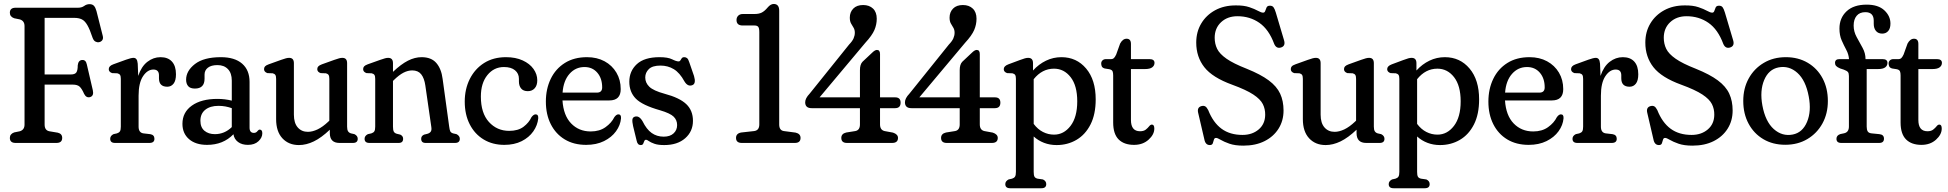

<svg xmlns="http://www.w3.org/2000/svg" viewBox="-20 -740 10083 994"><path d="M384 -700Q403 -700 415.8 -709.2Q428.5 -718.5 443.5 -718.5Q458.5 -718.5 466.5 -709.8Q474.5 -701 479.5 -682.5L512 -554Q515.5 -540.5 509.5 -532Q503.5 -523.5 492 -521.5Q483 -520 474 -524.8Q465 -529.5 459.5 -544Q445 -588 432 -610.2Q419 -632.5 403.2 -640Q387.5 -647.5 364.5 -647.5H211V-354.5H347Q368 -354.5 375.2 -365Q382.5 -375.5 382.5 -402Q385.5 -428 405 -429.5Q424.5 -431 429.5 -406.5L460.5 -273Q467 -244 447 -237.5Q427 -231.5 415.5 -254Q404 -280.5 392.5 -291.2Q381 -302 356.5 -302H211V-95Q211 -65.5 235 -60.5L279.5 -53Q302 -47.5 302 -26Q302 0 272 0H61Q31 0 31 -26Q31 -46.5 53.5 -54.5L83 -60.5Q107 -68 107 -95V-605Q107 -632 83 -639.5L53.5 -645.5Q31 -653.5 31 -674Q31 -700 61 -700Z M693 -410.5 695.5 -347Q712 -396 743 -420Q774 -444 811 -444Q849.5 -444 870.2 -421.2Q891 -398.5 891 -355.5Q891 -322.5 878.5 -306.8Q866 -291 846 -291Q803 -291 803 -334.5V-350Q803 -380 774 -380Q743.5 -380 720.5 -345.5Q697.5 -311 697.5 -244.5V-84.5Q697.5 -53 722.5 -49.5L757.5 -45.5Q779.5 -42 779.5 -21.5Q779.5 0 753.5 0H575.5Q550.5 0 550.5 -21.5Q550.5 -37 567.5 -45.5L585.5 -49.5Q596.5 -53 601 -60.2Q605.5 -67.5 605.5 -84.5V-331.5Q605.5 -346 601.5 -352Q597.5 -358 587.5 -360.5L560.5 -361.5Q543 -367.5 543 -382Q543 -398.5 566.5 -407L632.5 -431Q659 -440.5 671 -440.5Q680.5 -440.5 686 -433.8Q691.5 -427 693 -410.5Z M924.5 -99Q924.5 -158.5 973.2 -193.2Q1022 -228 1105.5 -228Q1145 -228 1180 -219V-322.5Q1180 -361.5 1160 -382.2Q1140 -403 1106 -403Q1073.5 -403 1056.2 -389.5Q1039 -376 1039 -354V-332.5Q1039 -281.5 989 -281.5Q965 -281.5 954.2 -294Q943.5 -306.5 943.5 -327.5Q943.5 -373 989.2 -408.5Q1035 -444 1123.5 -444Q1195 -444 1233.5 -410.5Q1272 -377 1272 -316V-79Q1272 -52 1294.5 -52Q1306.5 -52 1313.5 -62Q1319 -69 1324.5 -69Q1338 -69 1338 -50Q1338 -27.5 1318 -8.8Q1298 10 1263.5 10Q1232.5 10 1212.5 -4.8Q1192.5 -19.5 1188.5 -45Q1135.5 10 1052 10Q993 10 958.8 -19.5Q924.5 -49 924.5 -99ZM1017.5 -115Q1017.5 -80.5 1038.5 -63Q1059.5 -45.5 1092.5 -45.5Q1142.5 -45.5 1180 -82V-180Q1164.5 -185.5 1147.5 -188.8Q1130.5 -192 1111 -192Q1068 -192 1042.8 -171.8Q1017.5 -151.5 1017.5 -115Z M1409.5 -123V-331.5Q1409.5 -346 1405.5 -352Q1401.5 -358 1392 -360.5L1364.5 -361.5Q1347 -367.5 1347 -382Q1347 -390.5 1352 -396.2Q1357 -402 1371 -407L1435 -430Q1451.5 -436 1460.5 -438.2Q1469.5 -440.5 1477 -440.5Q1501.5 -440.5 1501.5 -413V-146.5Q1501.5 -103 1521.5 -80.2Q1541.5 -57.5 1574 -57.5Q1597.5 -57.5 1624.2 -70.2Q1651 -83 1680 -110.5L1685 -115.5V-331.5Q1685 -346 1681 -352Q1677 -358 1667.5 -360.5L1640 -361.5Q1622.5 -367.5 1622.5 -382Q1622.5 -390.5 1627.8 -396.2Q1633 -402 1646.5 -407L1710.5 -430Q1727 -436 1736 -438.2Q1745 -440.5 1752.5 -440.5Q1777 -440.5 1777 -413V-84.5Q1777 -68 1782 -60.2Q1787 -52.5 1797 -49.5L1815 -45.5Q1832 -37 1832 -21.5Q1832 0 1807 0H1737.5Q1687.5 0 1687.5 -51V-68.5Q1644 -27 1604.8 -8Q1565.5 11 1527.5 11Q1474.5 11 1442 -24Q1409.5 -59 1409.5 -123Z M2014.5 -413V-368Q2056 -407.5 2091.8 -425.8Q2127.5 -444 2162.5 -444Q2213 -444 2239 -413.8Q2265 -383.5 2271.5 -331.5L2305.5 -84.5Q2307.5 -68 2311 -60.5Q2314.5 -53 2325.5 -49.5L2343.5 -45.5Q2360.5 -36.5 2360.5 -21.5Q2360.5 0 2335.5 0H2183.5Q2160.5 0 2160.5 -21.5Q2160.5 -36.5 2175.5 -43L2193.5 -47.5Q2205 -51 2210.2 -58.8Q2215.5 -66.5 2213 -82.5L2182 -297.5Q2176.5 -335.5 2160.5 -355.5Q2144.5 -375.5 2114 -375.5Q2092 -375.5 2069 -363.8Q2046 -352 2019 -325.5L2014.5 -321V-84.5Q2014.5 -67 2018.5 -59Q2022.5 -51 2034 -47.5L2052.5 -43Q2067 -36 2067 -21.5Q2067 0 2044 0H1892.5Q1867.5 0 1867.5 -21.5Q1867.5 -37 1884.5 -45.5L1902.5 -49.5Q1913.5 -53 1918 -60.2Q1922.5 -67.5 1922.5 -84.5V-331.5Q1922.5 -346 1918.5 -352Q1914.5 -358 1904.5 -360.5L1877.5 -361.5Q1860 -367.5 1860 -382Q1860 -390.5 1865 -396.2Q1870 -402 1883.5 -407L1948 -430Q1964.5 -436 1973.5 -438.2Q1982.5 -440.5 1989.5 -440.5Q2014.5 -440.5 2014.5 -413Z M2761.5 -324.5Q2761.5 -297.5 2748 -282.8Q2734.5 -268 2712.5 -268Q2689.5 -268 2678 -281.8Q2666.5 -295.5 2666.5 -318.5V-332Q2666.5 -359.5 2646.2 -376.2Q2626 -393 2589 -393Q2537 -393 2503.2 -351.2Q2469.5 -309.5 2469.5 -240Q2469.5 -154.5 2511.2 -108.5Q2553 -62.5 2616 -62.5Q2662.5 -62.5 2690.5 -83.8Q2718.5 -105 2731.5 -133.5Q2742.5 -148 2753 -148Q2768 -148 2766.5 -127Q2763 -91.5 2741 -60Q2719 -28.5 2680.8 -9.2Q2642.5 10 2591 10Q2530 10 2483.8 -18Q2437.5 -46 2411.8 -96.5Q2386 -147 2386 -214Q2386 -279 2412.2 -331.2Q2438.5 -383.5 2486.2 -413.8Q2534 -444 2599.5 -444Q2649.5 -444 2686 -427.2Q2722.5 -410.5 2742 -383Q2761.5 -355.5 2761.5 -324.5Z M3193.5 -278.5Q3193.5 -220 3134.5 -220H2892Q2897 -142 2937 -100.8Q2977 -59.5 3038 -59.5Q3084 -59.5 3115 -81.8Q3146 -104 3160.5 -133.5Q3171 -148 3181.5 -148Q3196.5 -148 3195 -127Q3192 -92 3169.2 -60.5Q3146.5 -29 3107 -9.5Q3067.5 10 3014.5 10Q2950.5 10 2903.8 -18.2Q2857 -46.5 2831.5 -97Q2806 -147.5 2806 -214Q2806 -279.5 2831.2 -331.8Q2856.5 -384 2904.2 -414Q2952 -444 3019 -444Q3070.5 -444 3109.8 -422.8Q3149 -401.5 3171.2 -364Q3193.5 -326.5 3193.5 -278.5ZM3006 -393Q2959.5 -393 2928.2 -357.5Q2897 -322 2892.5 -260.5H3070Q3097.5 -260.5 3097.5 -287.5Q3097.5 -334.5 3072.2 -363.8Q3047 -393 3006 -393Z M3416 -32.5Q3449 -32.5 3467.2 -49.5Q3485.5 -66.5 3485.5 -92.5Q3485.5 -118 3467.8 -135.8Q3450 -153.5 3397.5 -169Q3305.5 -195 3271.8 -229.2Q3238 -263.5 3238 -317Q3238 -372 3277 -408Q3316 -444 3394.5 -444Q3437.5 -444 3459.5 -433Q3481.5 -422 3493.5 -422Q3499.5 -422 3502.5 -427.5Q3505.5 -433 3509.5 -438.5Q3513.5 -444 3523 -444Q3531 -444 3537.2 -438.8Q3543.5 -433.5 3548.5 -417.5L3573 -346.5Q3584.5 -307.5 3565 -299.5Q3541 -289.5 3523.5 -318.5Q3499 -363.5 3468.2 -382Q3437.5 -400.5 3399.5 -400.5Q3357.5 -400.5 3339 -382.2Q3320.5 -364 3320.5 -339Q3320.5 -311.5 3341.5 -291Q3362.5 -270.5 3421 -254.5Q3498 -234 3532.8 -201Q3567.5 -168 3567.5 -114.5Q3567.5 -59.5 3527.2 -24.2Q3487 11 3419 11Q3386.5 11 3367.8 4.2Q3349 -2.5 3339.2 -9.5Q3329.5 -16.5 3325 -16.5Q3318 -16.5 3315.5 -9.5Q3313 -2.5 3309.8 4.2Q3306.5 11 3297 11Q3280.5 11 3276 -11.5L3257.5 -87.5Q3252.5 -110.5 3254 -121.5Q3255.5 -132.5 3266.5 -136Q3288.5 -143 3306.5 -112.5Q3327 -70.5 3353.8 -51.5Q3380.5 -32.5 3416 -32.5Z M3825 -608Q3793 -608 3793 -636.5Q3793 -650 3801.8 -658.8Q3810.5 -667.5 3826 -667.5H3886Q3909 -667.5 3923.8 -675Q3938.5 -682.5 3954 -701Q3969.5 -719.5 3985.5 -719.5Q4014 -719.5 4014 -684.5V-95.5Q4014 -65 4038 -61.5L4099 -53.5Q4124.5 -47.5 4124.5 -26Q4124.5 0 4095 0H3820.5Q3790.5 0 3790.5 -26Q3790.5 -49 3817 -54L3884.5 -61.5Q3911 -65 3911 -96V-573.5Q3911 -594 3905.5 -601Q3900 -608 3886.5 -608Z M4432 -377Q4432 -406 4445 -420L4494.5 -466.5Q4509.5 -481.5 4520 -481.5Q4536 -481.5 4536 -460V-236H4614.5Q4642.5 -236 4642.5 -208.5Q4642.5 -180 4614 -180H4536V-96Q4536 -67 4559.5 -61.5L4603 -53.5Q4629 -45 4629 -26Q4629 0 4598.5 0H4365Q4335.5 0 4335.5 -26Q4335.5 -48 4361 -54L4408 -61.5Q4432 -66 4432 -96V-180H4182Q4148.5 -180 4148.5 -210.5Q4148.5 -231 4171.5 -255L4376 -509.5Q4392.5 -526.5 4399 -541.2Q4405.5 -556 4405.5 -570.5Q4405.5 -586 4399 -596.5Q4392.5 -607 4386 -618.5Q4379.5 -630 4379.5 -649Q4379.5 -677 4397.5 -695.5Q4415.5 -714 4448.5 -714Q4480.5 -714 4499.8 -695.5Q4519 -677 4519 -643Q4519 -613 4507 -584.8Q4495 -556.5 4459.5 -518L4223 -236H4432Z M4948.5 -377Q4948.5 -406 4961.5 -420L5011 -466.5Q5026 -481.5 5036.5 -481.5Q5052.5 -481.5 5052.5 -460V-236H5131Q5159 -236 5159 -208.5Q5159 -180 5130.5 -180H5052.5V-96Q5052.5 -67 5076 -61.5L5119.5 -53.5Q5145.5 -45 5145.5 -26Q5145.5 0 5115 0H4881.5Q4852 0 4852 -26Q4852 -48 4877.5 -54L4924.5 -61.5Q4948.5 -66 4948.5 -96V-180H4698.5Q4665 -180 4665 -210.5Q4665 -231 4688 -255L4892.5 -509.5Q4909 -526.5 4915.5 -541.2Q4922 -556 4922 -570.5Q4922 -586 4915.5 -596.5Q4909 -607 4902.5 -618.5Q4896 -630 4896 -649Q4896 -677 4914 -695.5Q4932 -714 4965 -714Q4997 -714 5016.2 -695.5Q5035.5 -677 5035.5 -643Q5035.5 -613 5023.5 -584.8Q5011.5 -556.5 4976 -518L4739.5 -236H4948.5Z M5328 -413V-375Q5358 -408 5395.5 -426Q5433 -444 5475 -444Q5553.5 -444 5603 -385.2Q5652.5 -326.5 5652.5 -225.5Q5652.5 -148.5 5625.8 -95.8Q5599 -43 5553 -16Q5507 11 5450 11Q5415.5 11 5385.2 -0.5Q5355 -12 5331.5 -33.5V150Q5331.5 167 5335.5 174.5Q5339.5 182 5351.5 185L5379.5 189Q5396.5 197 5396.5 213Q5396.5 234.5 5371.5 234.5H5209.5Q5184.5 234.5 5184.5 213Q5184.5 198 5201.5 189L5219.5 185Q5230.5 181.5 5235 174.2Q5239.5 167 5239.5 150V-331.5Q5239.5 -346 5235.5 -352Q5231.5 -358 5221.5 -360.5L5194 -361.5Q5176.5 -367.5 5176.5 -382Q5176.5 -398 5200.5 -407L5259.5 -429Q5276.5 -435.5 5286 -438Q5295.5 -440.5 5303 -440.5Q5328 -440.5 5328 -413ZM5436.5 -384.5Q5375 -384.5 5331.5 -330V-98.5Q5352.5 -70.5 5379.5 -56.8Q5406.5 -43 5437 -43Q5487.5 -43 5522.2 -88.2Q5557 -133.5 5557 -215.5Q5557 -296.5 5522.8 -340.5Q5488.5 -384.5 5436.5 -384.5Z M5724 -381.5 5699 -385.5Q5687.5 -389 5684.2 -396Q5681 -403 5681 -411.5Q5681 -421 5687.8 -427.5Q5694.5 -434 5706.5 -434H5733.5Q5741 -434 5746.5 -439Q5752 -444 5758.5 -457.5L5779 -514.5Q5792.5 -539.5 5812.5 -539.5Q5835 -539.5 5835 -512.5V-434H5930.5Q5957 -434 5957 -414.5Q5957 -400.5 5945.2 -391.5Q5933.5 -382.5 5908 -382.5H5835V-119Q5835 -60.5 5882 -60.5Q5901 -60.5 5911.8 -69Q5922.5 -77.5 5929.2 -86.2Q5936 -95 5943.5 -95Q5956 -95 5956 -74.5Q5956 -43.5 5926.2 -16.8Q5896.5 10 5851 10Q5799.5 10 5771.2 -18.2Q5743 -46.5 5743 -106V-349.5Q5743 -363.5 5739.8 -371Q5736.5 -378.5 5724 -381.5Z M6417 14Q6373.5 14 6345 4Q6316.5 -6 6299.8 -16Q6283 -26 6275.5 -26Q6267 -26 6264.5 -16.8Q6262 -7.5 6258.8 1.8Q6255.5 11 6243.5 11Q6220.5 11 6215 -18.5L6182.5 -158Q6177 -185 6201 -191Q6212.5 -193.5 6220 -189Q6227.5 -184.5 6235 -170Q6260.5 -105.5 6304 -73.5Q6347.5 -41.5 6412.5 -41.5Q6463 -41.5 6496.2 -69.8Q6529.5 -98 6530 -145.5Q6530.5 -175.5 6517.8 -201Q6505 -226.5 6468.2 -250.8Q6431.5 -275 6359 -301.5Q6257 -338.5 6215 -392Q6173 -445.5 6173 -519.5Q6173 -575 6198.8 -618.2Q6224.5 -661.5 6270.5 -686.8Q6316.5 -712 6377 -712Q6419.5 -712.5 6447.5 -703Q6475.5 -693.5 6492.5 -684Q6509.5 -674.5 6519 -674.5Q6527.5 -674.5 6530.2 -683.5Q6533 -692.5 6537.2 -701.5Q6541.5 -710.5 6554.5 -710.5Q6566.5 -710.5 6572.8 -702.8Q6579 -695 6585 -675L6627.5 -532Q6636.5 -502.5 6613 -494.5Q6588 -486 6576.5 -513Q6549 -587.5 6499.8 -621.8Q6450.5 -656 6386.5 -656Q6334.5 -656 6301.5 -625Q6268.5 -594 6268.5 -544.5Q6268.5 -513.5 6281.2 -487.2Q6294 -461 6329.8 -436Q6365.5 -411 6434.5 -384Q6506.5 -355 6548.2 -324Q6590 -293 6607.5 -255Q6625 -217 6625 -168Q6625 -115 6599.2 -74Q6573.5 -33 6527 -9.5Q6480.5 14 6417 14Z M6725 -123V-331.5Q6725 -346 6721 -352Q6717 -358 6707.5 -360.5L6680 -361.5Q6662.5 -367.5 6662.5 -382Q6662.5 -390.5 6667.5 -396.2Q6672.5 -402 6686.5 -407L6750.5 -430Q6767 -436 6776 -438.2Q6785 -440.5 6792.5 -440.5Q6817 -440.5 6817 -413V-146.5Q6817 -103 6837 -80.2Q6857 -57.5 6889.5 -57.5Q6913 -57.5 6939.8 -70.2Q6966.5 -83 6995.5 -110.5L7000.5 -115.5V-331.5Q7000.5 -346 6996.5 -352Q6992.5 -358 6983 -360.5L6955.5 -361.5Q6938 -367.5 6938 -382Q6938 -390.5 6943.2 -396.2Q6948.5 -402 6962 -407L7026 -430Q7042.5 -436 7051.5 -438.2Q7060.5 -440.5 7068 -440.5Q7092.5 -440.5 7092.5 -413V-84.5Q7092.5 -68 7097.5 -60.2Q7102.5 -52.5 7112.5 -49.5L7130.5 -45.5Q7147.5 -37 7147.5 -21.5Q7147.5 0 7122.5 0H7053Q7003 0 7003 -51V-68.5Q6959.5 -27 6920.2 -8Q6881 11 6843 11Q6790 11 6757.5 -24Q6725 -59 6725 -123Z M7313 -413V-375Q7343 -408 7380.5 -426Q7418 -444 7460 -444Q7538.5 -444 7588 -385.2Q7637.5 -326.5 7637.5 -225.5Q7637.5 -148.5 7610.8 -95.8Q7584 -43 7538 -16Q7492 11 7435 11Q7400.5 11 7370.2 -0.5Q7340 -12 7316.5 -33.5V150Q7316.5 167 7320.5 174.5Q7324.5 182 7336.5 185L7364.5 189Q7381.5 197 7381.5 213Q7381.5 234.5 7356.5 234.5H7194.5Q7169.5 234.5 7169.5 213Q7169.5 198 7186.5 189L7204.5 185Q7215.5 181.5 7220 174.2Q7224.5 167 7224.5 150V-331.5Q7224.5 -346 7220.5 -352Q7216.5 -358 7206.5 -360.5L7179 -361.5Q7161.5 -367.5 7161.5 -382Q7161.5 -398 7185.5 -407L7244.5 -429Q7261.5 -435.5 7271 -438Q7280.5 -440.5 7288 -440.5Q7313 -440.5 7313 -413ZM7421.5 -384.5Q7360 -384.5 7316.5 -330V-98.5Q7337.5 -70.5 7364.5 -56.8Q7391.5 -43 7422 -43Q7472.5 -43 7507.2 -88.2Q7542 -133.5 7542 -215.5Q7542 -296.5 7507.8 -340.5Q7473.5 -384.5 7421.5 -384.5Z M8073 -278.5Q8073 -220 8014 -220H7771.5Q7776.5 -142 7816.5 -100.8Q7856.5 -59.5 7917.5 -59.5Q7963.5 -59.5 7994.5 -81.8Q8025.5 -104 8040 -133.5Q8050.5 -148 8061 -148Q8076 -148 8074.5 -127Q8071.5 -92 8048.8 -60.5Q8026 -29 7986.5 -9.5Q7947 10 7894 10Q7830 10 7783.2 -18.2Q7736.5 -46.5 7711 -97Q7685.5 -147.5 7685.5 -214Q7685.5 -279.5 7710.8 -331.8Q7736 -384 7783.8 -414Q7831.5 -444 7898.5 -444Q7950 -444 7989.2 -422.8Q8028.5 -401.5 8050.8 -364Q8073 -326.5 8073 -278.5ZM7885.5 -393Q7839 -393 7807.8 -357.5Q7776.5 -322 7772 -260.5H7949.5Q7977 -260.5 7977 -287.5Q7977 -334.5 7951.8 -363.8Q7926.5 -393 7885.5 -393Z M8263.5 -410.5 8266 -347Q8282.5 -396 8313.5 -420Q8344.5 -444 8381.5 -444Q8420 -444 8440.8 -421.2Q8461.5 -398.5 8461.5 -355.5Q8461.5 -322.5 8449 -306.8Q8436.5 -291 8416.5 -291Q8373.5 -291 8373.5 -334.5V-350Q8373.5 -380 8344.5 -380Q8314 -380 8291 -345.5Q8268 -311 8268 -244.5V-84.5Q8268 -53 8293 -49.5L8328 -45.5Q8350 -42 8350 -21.5Q8350 0 8324 0H8146Q8121 0 8121 -21.5Q8121 -37 8138 -45.5L8156 -49.5Q8167 -53 8171.5 -60.2Q8176 -67.5 8176 -84.5V-331.5Q8176 -346 8172 -352Q8168 -358 8158 -360.5L8131 -361.5Q8113.5 -367.5 8113.5 -382Q8113.5 -398.5 8137 -407L8203 -431Q8229.5 -440.5 8241.5 -440.5Q8251 -440.5 8256.5 -433.8Q8262 -427 8263.5 -410.5Z M8742 14Q8698.5 14 8670 4Q8641.5 -6 8624.8 -16Q8608 -26 8600.5 -26Q8592 -26 8589.5 -16.8Q8587 -7.5 8583.8 1.8Q8580.5 11 8568.5 11Q8545.5 11 8540 -18.5L8507.5 -158Q8502 -185 8526 -191Q8537.5 -193.5 8545 -189Q8552.5 -184.5 8560 -170Q8585.5 -105.5 8629 -73.5Q8672.5 -41.5 8737.5 -41.5Q8788 -41.5 8821.2 -69.8Q8854.5 -98 8855 -145.5Q8855.5 -175.5 8842.8 -201Q8830 -226.5 8793.2 -250.8Q8756.5 -275 8684 -301.5Q8582 -338.5 8540 -392Q8498 -445.5 8498 -519.5Q8498 -575 8523.8 -618.2Q8549.5 -661.5 8595.5 -686.8Q8641.5 -712 8702 -712Q8744.5 -712.5 8772.5 -703Q8800.5 -693.5 8817.5 -684Q8834.5 -674.5 8844 -674.5Q8852.5 -674.5 8855.2 -683.5Q8858 -692.5 8862.2 -701.5Q8866.5 -710.5 8879.5 -710.5Q8891.5 -710.5 8897.8 -702.8Q8904 -695 8910 -675L8952.5 -532Q8961.5 -502.5 8938 -494.5Q8913 -486 8901.5 -513Q8874 -587.5 8824.8 -621.8Q8775.5 -656 8711.5 -656Q8659.5 -656 8626.5 -625Q8593.5 -594 8593.5 -544.5Q8593.5 -513.5 8606.2 -487.2Q8619 -461 8654.8 -436Q8690.5 -411 8759.5 -384Q8831.5 -355 8873.2 -324Q8915 -293 8932.5 -255Q8950 -217 8950 -168Q8950 -115 8924.2 -74Q8898.5 -33 8852 -9.5Q8805.5 14 8742 14Z M9225.5 -444Q9289.5 -444 9338.8 -415Q9388 -386 9415.5 -334.8Q9443 -283.5 9443 -217Q9443 -152 9415 -101Q9387 -50 9337.2 -20.2Q9287.5 9.5 9222.5 9.5Q9158 9.5 9109 -19.5Q9060 -48.5 9032.5 -99.8Q9005 -151 9005 -217.5Q9005 -282.5 9033 -333.5Q9061 -384.5 9110.8 -414.2Q9160.5 -444 9225.5 -444ZM9261 -43.5Q9312 -53.5 9335.2 -109Q9358.5 -164.5 9344 -240.5Q9328.5 -324 9285.2 -362.8Q9242 -401.5 9187.5 -391Q9136.5 -381 9113.2 -325.5Q9090 -270 9104 -194Q9119.5 -110.5 9163 -71.8Q9206.5 -33 9261 -43.5Z M9644 -84.5Q9644 -68.5 9649.2 -59.8Q9654.5 -51 9669.5 -49.5L9710 -45.5Q9733.5 -43 9733.5 -22Q9733.5 0 9708.5 0H9512.5Q9487.5 0 9487.5 -21.5Q9487.5 -39.5 9508 -46L9527 -50Q9552 -55.5 9552 -85V-346.5Q9552 -361 9546.8 -367.2Q9541.5 -373.5 9525.5 -379.5L9507 -385.5Q9491.5 -392 9485.8 -398.5Q9480 -405 9480 -414Q9480 -434 9503 -434H9552.5Q9550.5 -459.5 9538.2 -482.2Q9526 -505 9514.5 -531Q9503 -557 9503 -592Q9503 -647 9539.8 -681.5Q9576.5 -716 9644 -716Q9704 -716 9735.5 -686.5Q9767 -657 9767 -618Q9767 -592.5 9755.2 -579.2Q9743.5 -566 9724.5 -566Q9703.5 -566 9692 -579.8Q9680.5 -593.5 9680.5 -617V-632.5Q9680.5 -677 9637 -677Q9607.5 -677 9592 -658.2Q9576.5 -639.5 9576.5 -607.5Q9576.5 -576.5 9592 -548.2Q9607.5 -520 9622.8 -492.2Q9638 -464.5 9638 -434H9725.5Q9751.5 -434 9751.5 -414.5Q9751.5 -400 9739.8 -391.2Q9728 -382.5 9702.5 -382.5H9644Z M9800.5 -381.5 9775.5 -385.5Q9764 -389 9760.8 -396Q9757.5 -403 9757.5 -411.5Q9757.5 -421 9764.2 -427.5Q9771 -434 9783 -434H9810Q9817.5 -434 9823 -439Q9828.5 -444 9835 -457.5L9855.5 -514.5Q9869 -539.5 9889 -539.5Q9911.5 -539.5 9911.5 -512.5V-434H10007Q10033.5 -434 10033.5 -414.5Q10033.5 -400.5 10021.8 -391.5Q10010 -382.5 9984.5 -382.5H9911.5V-119Q9911.5 -60.5 9958.5 -60.5Q9977.5 -60.5 9988.2 -69Q9999 -77.5 10005.8 -86.2Q10012.5 -95 10020 -95Q10032.5 -95 10032.5 -74.5Q10032.5 -43.5 10002.8 -16.8Q9973 10 9927.5 10Q9876 10 9847.8 -18.2Q9819.5 -46.5 9819.5 -106V-349.5Q9819.5 -363.5 9816.2 -371Q9813 -378.5 9800.5 -381.5Z"/></svg>

Font: Fraunces 144pt SuperSoft
Style: Regular
Weight: 400
Version: Version 1.000;[b76b70a41]